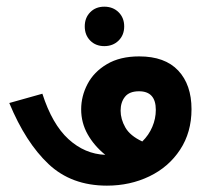

<svg xmlns="http://www.w3.org/2000/svg" viewBox="-20 -564 640 589"><path d="M8.5 -248 110 -276.5Q140 -183 190 -137.2Q240 -91.5 303 -89Q268.5 -117 248.8 -152.2Q229 -187.5 229 -228.5Q229 -269 248.5 -306.2Q268 -343.5 308 -367.2Q348 -391 407 -391Q486 -391 526.8 -347.5Q567.5 -304 567.5 -229Q567.5 -158 532.5 -104.8Q497.5 -51.5 438.2 -23Q379 5.5 308 5.5Q199 5.5 128.8 -60.8Q58.5 -127 8.5 -248ZM416.5 -130Q436.5 -149.5 447.2 -174.8Q458 -200 458 -227Q458 -284 406.5 -284Q377 -284 363.5 -267.2Q350 -250.5 350 -224.5Q350 -198.5 364.5 -173Q379 -147.5 416.5 -130ZM240 -483Q240 -509.5 256.8 -526.5Q273.5 -543.5 300 -543.5Q326.5 -543.5 343.8 -526.5Q361 -509.5 361 -483Q361 -456.5 343.8 -439.5Q326.5 -422.5 300 -422.5Q273.5 -422.5 256.8 -439.5Q240 -456.5 240 -483Z"/></svg>

Font: JuliaMono
Style: Bold Italic
Weight: 700
Italic angle: -9°
Monospace: yes
Designer: cormullion
Foundry: corm
Version: Version 0.057; ttfautohint (v1.8.4)